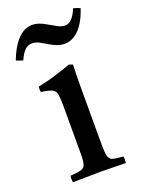

<svg xmlns="http://www.w3.org/2000/svg" viewBox="-166 -790 630 854"><g transform="rotate(-20 148.5 -362.5)"><path d="M277 1Q249 1 220 0Q191 -1 156 -1Q124 -1 90.5 0Q57 1 27 1Q24 -15 27 -30Q61 -32 77 -36.5Q93 -41 98 -56Q103 -71 103 -104V-328Q103 -367 100 -386Q97 -405 82 -412.5Q67 -420 30 -425Q27 -439 30 -451Q72 -459 112 -471.5Q152 -484 189 -497L206 -491Q205 -460 204.5 -433Q204 -406 204 -382V-114Q204 -75 208.5 -58Q213 -41 228.5 -36.5Q244 -32 277 -30Q280 -15 277 1ZM292 -726Q301 -724 309 -721Q317 -718 324 -715Q304 -655 273 -622.5Q242 -590 202 -590Q189 -590 173 -595Q157 -600 137 -612Q119 -623 101.5 -632.5Q84 -642 65 -642Q29 -642 5 -584Q-9 -587 -27 -595Q-5 -653 26 -686Q57 -719 97 -719Q110 -719 125.5 -714Q141 -709 161 -697Q179 -687 197.5 -676.5Q216 -666 233 -666Q268 -666 292 -726Z"/></g></svg>

Font: Tiro Gurmukhi
Style: Regular
Weight: 400
Designer: Gurmukhi: John Hudson & Fiona Ross. Latin: John Hudson.
Foundry: Tiro Typeworks Ltd.
Version: Version 1.52